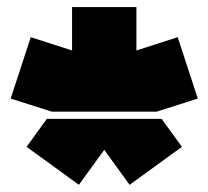

<svg xmlns="http://www.w3.org/2000/svg" viewBox="-20 -720 582 536"><path d="M125 -408.2 9.8 -444.8 65.9 -616.2 181.2 -579.1V-700.2H360.8V-579.1L476.1 -616.2L532.2 -444.8L417 -408.2ZM54.2 -310.1 110.8 -388.2H431.2L487.8 -310.1L341.8 -204.1L271 -301.8L200.2 -204.1Z"/></svg>

Font: Nastup Basic
Style: Regular
Weight: 400
Designer: Maksym Kobuzan
Foundry: Zakznak
Version: Version 1.020;FEAKit 1.0